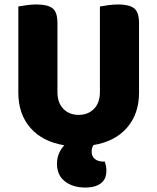

<svg xmlns="http://www.w3.org/2000/svg" viewBox="-20 -637 704 859"><path d="M602 -222Q602 -128 548.5 -66Q495 -4 398 12Q390 25 390 42Q390 62 404 74Q418 86 444 86H449Q452 95 454 105Q456 115 456 128Q456 142 451.5 155.5Q447 169 435.5 179.5Q424 190 406 196Q388 202 361 202Q306 202 270.5 174.5Q235 147 235 96Q235 69 244.5 48Q254 27 268 13Q170 -3 116 -65Q62 -127 62 -222V-608Q74 -610 97 -613.5Q120 -617 143 -617Q193 -617 215 -600Q237 -583 237 -534V-225Q237 -177 263.5 -150Q290 -123 332 -123Q374 -123 400.5 -150Q427 -177 427 -225V-608Q439 -610 462 -613.5Q485 -617 508 -617Q558 -617 580 -600Q602 -583 602 -534V-222Z"/></svg>

Font: Baloo Tammudu 2 ExtraBold
Style: Regular
Weight: 800
Designer: Maithili Shingre, Omkar Shende and Ek Type
Foundry: Ek Type
Version: Version 1.640;hotconv 1.0.111;makeotfexe 2.5.65597; ttfautoh